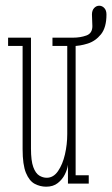

<svg xmlns="http://www.w3.org/2000/svg" viewBox="-20 -658 402 688"><path d="M145.5 11Q124 11 104.5 0.8Q85 -9.5 73 -38.5Q61 -67.5 61 -123.5V-493.5H9V-523H91V-125.5Q91 -82 99.2 -59.5Q107.5 -37 120.5 -29Q133.5 -21 147.5 -21Q171.5 -21 188 -45Q204.5 -69 212.8 -105Q221 -141 221 -177.5V-493.5H168V-523H251V-30H298V0H223.5V-67.5Q221.5 -51.5 212.5 -33.2Q203.5 -15 187 -2Q170.5 11 145.5 11ZM241 -493V-523Q268 -523 289.5 -530.8Q311 -538.5 311 -564.5Q311 -574 310.2 -586Q309.5 -598 309.5 -606Q309.5 -620.5 317.2 -629Q325 -637.5 335.5 -637.5Q346 -637.5 353.8 -629.2Q361.5 -621 361.5 -606Q361.5 -559.5 341.8 -535Q322 -510.5 294 -501.8Q266 -493 241 -493Z"/></svg>

Font: Imbue Thin 10pt Thin
Style: Regular
Weight: 250
Version: Version 1.102